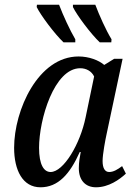

<svg xmlns="http://www.w3.org/2000/svg" viewBox="-20 -786 571 816"><path d="M404 -606H453L454 -619C430 -658 402 -721 385 -766H290V-756C307 -721 366 -642 404 -606ZM250 -606H300V-619C277 -658 248 -721 231 -766H137L136 -756C153 -721 212 -642 250 -606ZM152 10C227 10 277 -46 319 -140H323C319 -116 315 -98 315 -71C315 -20 343 10 388 10C442 10 488 -23 515 -48L499 -80C479 -65 462 -55 444 -55C426 -55 416 -71 416 -102C416 -130 428 -194 433 -216L501 -536H465L423 -510C400 -530 358 -546 314 -546C142 -546 40 -318 40 -158C40 -63 76 10 152 10ZM195 -55C167 -55 146 -85 146 -158C146 -278 210 -496 321 -496C346 -496 369 -484 380 -461L344 -288C321 -174 250 -55 195 -55Z"/></svg>

Font: Noto Serif Condensed Medium
Style: Italic
Weight: 500
Width: 3
Italic angle: -12°
Designer: Monotype Design Team
Foundry: Monotype Imaging Inc.
Version: Version 2.013